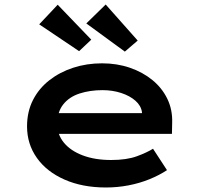

<svg xmlns="http://www.w3.org/2000/svg" viewBox="-20 -822 902 852"><path d="M450 10Q346 10 266.5 -25Q187 -60 143.5 -121.5Q100 -183 100 -261Q100 -326 126 -377.5Q152 -429 198.5 -465.5Q245 -502 305 -521.5Q365 -541 433 -541Q499 -541 556 -521.5Q613 -502 656 -467Q699 -432 722.5 -383.5Q746 -335 744 -277L743 -228H206L183 -320H626L610 -302V-324Q606 -353 581 -375Q556 -397 517.5 -409.5Q479 -422 435 -422Q379 -422 333 -407Q287 -392 260.5 -358.5Q234 -325 234 -272Q234 -225 263.5 -189Q293 -153 347 -132.5Q401 -112 473 -112Q542 -112 587 -128.5Q632 -145 659 -162L721 -67Q688 -45 644 -27Q600 -9 550.5 0.5Q501 10 450 10ZM534 -593 363 -718 449 -802 591 -642ZM331 -595 154 -714 236 -801 385 -646Z"/></svg>

Font: Lexend Tera SemiBold
Style: Regular
Weight: 600
Version: Version 1.007